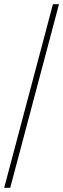

<svg xmlns="http://www.w3.org/2000/svg" viewBox="-20 -780 303 921"><path d="M0 121 234 -760H263L29 121Z"/></svg>

Font: Noto Serif Ethiopic SemiCondensed Thin
Style: Regular
Weight: 100
Width: 4
Designer: Monotype Design Team
Foundry: Monotype Imaging Inc.
Version: Version 2.102; ttfautohint (v1.8.4.7-5d5b)